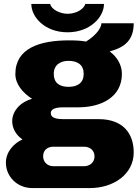

<svg xmlns="http://www.w3.org/2000/svg" viewBox="-20 -745 706 975"><path d="M323 -581C437 -581 508 -658 508 -725H413C409 -704 373 -675 323 -675C286 -675 241 -696 235 -725H139C139 -658 208 -581 323 -581ZM143 210H437C555 210 659 141 659 29C659 -69 603 -140 481 -140H301C250 -140 238 -154 238 -171C238 -188 255 -200 301 -200H377C495 -200 599 -252 599 -370C599 -414 576 -455 537 -484C613 -504 659 -541 659 -627H495C495 -608 475 -570 417 -534C395 -538 370 -540 330 -540C182 -540 58 -500 58 -369C58 -318 95 -274 143 -243C87 -229 42 -183 42 -130C42 -92 62 -59 94 -37C50 -17 10 26 10 81C10 154 70 210 143 210ZM328 -304C281 -304 253 -325 253 -370C253 -415 286 -436 328 -436C375 -436 405 -415 405 -370C405 -325 375 -304 328 -304ZM251 99C222 99 199 79 199 48C199 17 222 0 251 0H407C436 0 460 18 460 49C460 80 436 99 407 99Z"/></svg>

Font: Archivo Black
Style: Regular
Weight: 900
Designer: Hector Gatti
Foundry: Omnibus-Type
Version: Version 2.001